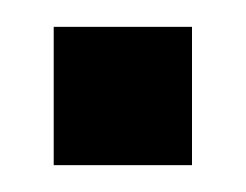

<svg xmlns="http://www.w3.org/2000/svg" viewBox="-20 -123 183 143"><path d="M20 0V-103H123V0Z"/></svg>

Font: Karantina
Style: Bold
Weight: 700
Designer: Rony Koch
Foundry: Rony Koch
Version: Version 1.000; ttfautohint (v1.8.3)